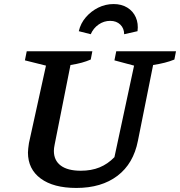

<svg xmlns="http://www.w3.org/2000/svg" viewBox="-20 -917 889 948"><path d="M357 11Q244 11 181 -35.5Q118 -82 118 -164Q118 -174 119.5 -185Q121 -196 123 -211L207 -593L103 -619L112 -664H436L428 -623Q407 -614 383.5 -607.5Q360 -601 328 -596L250 -204Q248 -194 247 -186.5Q246 -179 246 -172Q246 -125 280 -99.5Q314 -74 379 -74Q431 -74 471.5 -90.5Q512 -107 545 -141L642 -593L545 -619L554 -664H849L841 -623Q819 -614 793.5 -607.5Q768 -601 736 -596L661 -222Q639 -109 560 -49Q481 11 357 11ZM541 -897Q580 -897 608.5 -879.5Q637 -862 650.5 -831.5Q664 -801 659 -763L593 -748Q593 -777 574 -795.5Q555 -814 524 -814Q493 -814 467 -796Q441 -778 428 -748L369 -763Q378 -802 404 -832Q430 -862 465.5 -879.5Q501 -897 541 -897Z"/></svg>

Font: Piazzolla Thin
Style: Bold Italic
Weight: 700
Italic angle: -11.3°
Version: Version 2.005